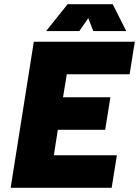

<svg xmlns="http://www.w3.org/2000/svg" viewBox="-20 -900 666 920"><path d="M403 -813 427 -751H585L520 -880H304L201 -751H360ZM601 -544 626 -700H142L31 0H515L540 -156H238L257 -278H484L509 -434H282L300 -544Z"/></svg>

Font: Arthouse Owned Black
Style: Italic
Weight: 900
Italic angle: -10°
Designer: Jeremy Tribby
Foundry: Tribby Type
Version: Version 1.000;PS 001.000;hotconv 1.0.88;makeotf.lib2.5.64775